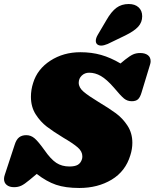

<svg xmlns="http://www.w3.org/2000/svg" viewBox="-26 -932 770 956"><path d="M574 -616 597 -635Q621 -654 636.5 -661Q652 -668 672 -668Q696 -668 710 -657.5Q724 -647 724 -627Q724 -619 721 -610L679 -472Q672 -448 661.5 -438Q651 -428 630 -428Q608 -428 591.5 -441.5Q575 -455 540 -497Q505 -537 476.5 -553.5Q448 -570 418 -570Q396 -570 381 -555.5Q366 -541 366 -520Q366 -496 390 -475.5Q414 -455 465 -424Q517 -393 551 -368Q585 -343 609 -306Q633 -269 633 -221Q633 -190 623 -159Q599 -79 530 -37.5Q461 4 369 4Q300 4 253 -12Q206 -28 157 -66L121 -36Q96 -15 80 -7.5Q64 0 44 0Q21 0 7.5 -11Q-6 -22 -6 -41Q-6 -51 -2 -62L47 -211Q55 -237 69 -248Q83 -259 105 -259Q128 -259 146.5 -243Q165 -227 195 -185Q227 -139 254.5 -121Q282 -103 320 -103Q347 -103 361.5 -111.5Q376 -120 382 -139Q384 -144 384 -154Q384 -178 361 -198Q338 -218 290 -246Q239 -277 207 -301.5Q175 -326 151.5 -363Q128 -400 128 -450Q128 -485 139 -519Q160 -588 225 -630Q290 -672 374 -672Q430 -672 477.5 -658.5Q525 -645 574 -616ZM615 -912Q646 -912 664 -895.5Q682 -879 682 -851Q682 -821 662 -799Q642 -777 597 -755L510 -713Q491 -705 478 -705Q466 -705 458.5 -711Q451 -717 451 -729Q451 -742 461 -759L504 -832Q528 -874 553.5 -893Q579 -912 615 -912Z"/></svg>

Font: Shrikhand
Style: Regular
Weight: 400
Italic angle: -14°
Designer: Jonny Pinhorn
Foundry: Jonny Pinhorn
Version: Version 1.001;PS 1.001;hotconv 1.0.88;makeotf.lib2.5.647800